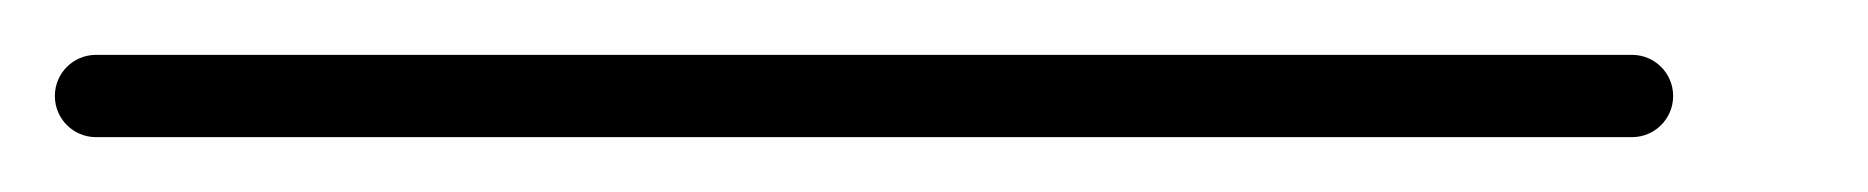

<svg xmlns="http://www.w3.org/2000/svg" viewBox="-35 -35 681 70"><path d="M0 -15C-8.3 -15 -15 -8.3 -15 0C-15 8.3 -8.3 15 0 15C93.3 15 186.7 15 280 15C288.3 15 295 8.3 295 0C295 -8.3 288.3 -15 280 -15C186.7 -15 93.3 -15 0 -15ZM280 -15C271.7 -15 265 -8.3 265 0C265 8.3 271.7 15 280 15C373.3 15 466.7 15 560 15C568.3 15 575 8.3 575 0C575 -8.3 568.3 -15 560 -15C466.7 -15 373.3 -15 280 -15Z"/></svg>

Font: FRB American Cursive Just Baseline
Style: Italic
Weight: 400
Italic angle: -25°
Version: Version 2.0;Modular Font Editor K font №1